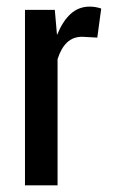

<svg xmlns="http://www.w3.org/2000/svg" viewBox="-20 -558 339 578"><path d="M272.9 -444.8 227.5 -447.3Q199.7 -447.3 181.6 -429.9Q163.6 -412.6 153.3 -379.9V0H55.2V-528.3H145L151.4 -454.6H152.8Q168.5 -494.1 192.6 -516.1Q216.8 -538.1 250 -538.1Q259.3 -538.1 268.8 -536.4Q278.3 -534.7 284.7 -532.2Z"/></svg>

Font: Franco
Style: Regular
Weight: 400
Designer: Google
Version: Version 1.200311; 2013